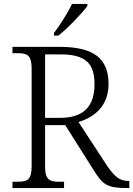

<svg xmlns="http://www.w3.org/2000/svg" viewBox="-20 -951 674 971"><path d="M253 -784V-771H275C322 -807 397 -886 422 -921V-931H344C323 -886 282 -822 253 -784ZM43 0H304V-32H278C232 -32 208 -41 208 -109V-318H310L454 -90C500 -17 521 0 624 0H634V-36H627C585 -36 558 -59 520 -115L377 -334C457 -358 529 -415 529 -526C529 -656 453 -714 282 -714H43V-682H70C117 -682 140 -672 140 -605V-109C140 -41 117 -32 70 -32H43ZM284 -355H208V-676H285C416 -676 458 -628 458 -524C458 -414 403 -355 284 -355Z"/></svg>

Font: Noto Serif Telugu Light
Style: Regular
Weight: 300
Designer: Jelle Bosma - Monotype Design Team
Foundry: Monotype Imaging Inc.
Version: Version 2.005